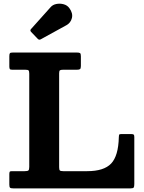

<svg xmlns="http://www.w3.org/2000/svg" viewBox="-20 -1040 794 1060"><path d="M120 -655H48Q37.5 -655 34.5 -658.5Q31.5 -662 31.5 -673V-729.5Q31.5 -742.5 34.8 -746.2Q38 -750 51.5 -750H404Q417.5 -750 422 -746.8Q426.5 -743.5 426.5 -729.5V-675.5Q426.5 -662 421.8 -658.5Q417 -655 404.5 -655H329Q316 -655 311.2 -652Q306.5 -649 306.5 -635.5V-117Q306.5 -103 310.5 -99Q314.5 -95 329 -95H461.5Q553.5 -95 593.5 -137Q633.5 -179 636 -282Q636.5 -293.5 638.2 -296.8Q640 -300 652 -300H702Q713 -300 717.2 -297.5Q721.5 -295 721.5 -284V-24.5Q721.5 -9.5 718.2 -4.8Q715 0 700.5 0H53.5Q40 0 35.8 -3.5Q31.5 -7 31.5 -21V-78Q31.5 -87.5 33.5 -91.2Q35.5 -95 45 -95H116.5Q131.5 -95 136.5 -98.8Q141.5 -102.5 141.5 -118.5V-633Q141.5 -647 137.8 -651Q134 -655 120 -655ZM188.5 -825.5 152 -863.5Q143.5 -872.5 152 -880.5L259.5 -1000.5Q271 -1014 291.2 -1018Q311.5 -1022 331.5 -1016.5Q351.5 -1011 363 -995Q383.5 -967 377 -940.5Q370.5 -914 347 -901L206 -823.5Q196 -817.5 188.5 -825.5Z"/></svg>

Font: Besley
Style: Bold
Weight: 700
Designer: Owen Earl
Foundry: indestructible type*
Version: Version 2.001; ttfautohint (v1.8.3)